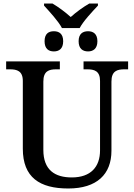

<svg xmlns="http://www.w3.org/2000/svg" viewBox="-20 -1064 765 1094"><path d="M333 -904H434C454 -943 507 -999 538 -1032V-1044H489C454 -1024 414 -995 383 -967C352 -995 313 -1024 279 -1044H231V-1032C261 -999 313 -943 333 -904ZM287 -771C316 -771 340 -786 340 -829C340 -872 316 -886 287 -886C257 -886 234 -872 234 -829C234 -786 257 -771 287 -771ZM482 -771C510 -771 535 -786 535 -829C535 -872 510 -886 482 -886C452 -886 428 -872 428 -829C428 -786 452 -771 482 -771ZM369 10C532 10 615 -71 615 -205V-599C615 -660 648 -669 689 -669H710V-714H456V-669H477C517 -669 550 -660 550 -603V-207C550 -113 497 -53 389 -53C293 -53 227 -95 227 -210V-599C227 -660 260 -669 300 -669H321V-714H15V-669H37C76 -669 110 -660 110 -603V-217C110 -53 206 10 369 10Z"/></svg>

Font: Noto Serif Thai Medium
Style: Regular
Weight: 500
Designer: Monotype Design Team
Foundry: Monotype Imaging Inc.
Version: Version 1.901;PS 001.901;hotconv 1.0.88;makeotf.lib2.5.64775